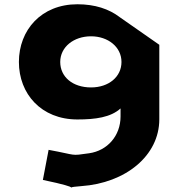

<svg xmlns="http://www.w3.org/2000/svg" viewBox="-20 -610 840 905"><path d="M182.1 238.1C286.3 259.8 311.9 269.7 316.1 273.3C319.9 271.8 331.7 269.5 363.1 267.3C571.8 252.9 730.9 124 730.9 -47.9V-398.9L544.6 -528.9C493.8 -567.9 427.2 -589.9 344.9 -589.9C174.1 -589.9 69.1 -467.9 69.1 -317.9C69.1 -167.9 174.1 -46.9 344.9 -46.9C429.6 -46.9 502.2 -56.9 548.2 -98.9V-60.9C548.2 30.1 486.1 100.2 400.2 112.4C308.4 125.5 347 121.5 209.1 96.3ZM263.9 -317.9C263.9 -388.9 328 -438.9 409.1 -438.9C488.9 -438.9 552.6 -388.9 552.6 -317.9C552.6 -247.9 492.6 -197.9 409.1 -197.9C322 -197.9 263.9 -247.9 263.9 -317.9ZM316.1 273.3C319 275.9 311.3 275.2 316.1 273.3Z"/></svg>

Font: Hussar
Style: BdSuprExt
Weight: 700
Foundry: Cannot Into Space Fonts
Version: Version 2.00